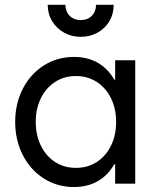

<svg xmlns="http://www.w3.org/2000/svg" viewBox="-20 -750 638 784"><path d="M282.2 13.7Q213.9 13.7 159.2 -21Q104.5 -55.7 73.2 -116.7Q42 -177.7 42 -252Q42 -327.1 73.2 -387.7Q104.5 -448.2 159.2 -482.9Q213.9 -517.6 282.2 -517.6Q345.7 -517.6 391.1 -486.3Q436.5 -455.1 460.4 -395.5Q484.4 -335.9 484.4 -252L434.6 -424.8H496.1V-79.1H434.6L484.4 -252Q484.4 -168 460.4 -108.4Q436.5 -48.8 391.1 -17.6Q345.7 13.7 282.2 13.7ZM454.1 -252Q454.1 -306.6 433.1 -349.1Q412.1 -391.6 375 -415.5Q337.9 -439.5 290 -439.5Q242.2 -439.5 205.1 -415.5Q168 -391.6 147 -349.1Q126 -306.6 126 -252Q126 -198.2 147 -155.3Q168 -112.3 205.1 -88.4Q242.2 -64.5 290 -64.5Q337.9 -64.5 375 -88.4Q412.1 -112.3 433.1 -154.8Q454.1 -197.3 454.1 -252ZM450.2 0V-101.6L471.7 -252L450.2 -385.7V-503.9H532.2V0ZM309.6 -599.6Q272.5 -599.6 241.7 -616.7Q210.9 -633.8 192.9 -663.6Q174.8 -693.4 174.8 -730.5H247.1Q247.1 -703.1 264.6 -685.5Q282.2 -668 309.6 -668Q337.9 -668 355 -685.5Q372.1 -703.1 372.1 -730.5H444.3Q444.3 -693.4 426.8 -663.6Q409.2 -633.8 378.4 -616.7Q347.7 -599.6 309.6 -599.6Z"/></svg>

Font: Wanted Sans Std Variable
Style: Regular
Weight: 400
Designer: Original Design by Kil Hyung-jin and Kang Hanbin, Wanted Lab, Inc;
Foundry: Wanted Lab, Inc.
Version: Version 1.003;Glyphs 3.2 (3227)